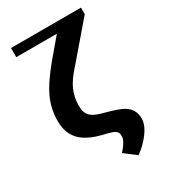

<svg xmlns="http://www.w3.org/2000/svg" viewBox="-205 -807 910 1036"><g transform="rotate(-30 250.0 -288.5)"><path d="M37 -654H290L190 -536C169 -510 150 -485 134 -462C93 -403 58 -338 58 -243C58 -127 133 -84 226 -59L263 -50C293 -42 319 -33 317 -3C318 7 315 19 307 33C299 47 287 63 272 79L344 134C372 115 400 87 421 60C438 37 458 5 458 -29C458 -114 384 -132 315 -152L276 -163C229 -178 198 -196 198 -256C198 -356 248 -409 297 -465L473 -670V-711H37Z"/></g></svg>

Font: Aerodynamic
Style: Regular
Weight: 500
Designer: Google
Version: Version 2.000980; 2014